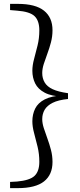

<svg xmlns="http://www.w3.org/2000/svg" viewBox="-20 -798 414 991"><path d="M331 -317V-287Q281 -282 252 -267.5Q223 -253 210.5 -231.5Q198 -210 198 -183Q198 -162 206 -137Q214 -112 224.5 -83.5Q235 -55 243 -24.5Q251 6 251 38Q251 104 207 138.5Q163 173 72 173H32V141L68 139Q134 133 158.5 109.5Q183 86 183 37Q183 -3 174 -40.5Q165 -78 156 -111Q147 -144 147 -172Q147 -208 161.5 -237.5Q176 -267 211 -285Q246 -303 306 -306V-299Q246 -301 211 -319.5Q176 -338 161.5 -367.5Q147 -397 147 -433Q147 -461 156 -494Q165 -527 174 -564Q183 -601 183 -641Q183 -691 158.5 -714.5Q134 -738 68 -743L32 -746V-778H72Q163 -778 207 -743Q251 -708 251 -642Q251 -610 243 -579.5Q235 -549 224.5 -521Q214 -493 206 -468Q198 -443 198 -421Q198 -394 210.5 -372.5Q223 -351 252 -337.5Q281 -324 331 -317Z"/></svg>

Font: Noto Serif JP
Style: Regular
Weight: 400
Designer: Ryoko NISHIZUKA  (kana & ideographs); Frank Grießhammer (Latin, Greek & Cyrillic); Wenlong ZHANG  (bopomofo); Sandoll Co
Foundry: Adobe
Version: Version 2.003-H1;hotconv 1.1.1;makeotfexe 2.6.0